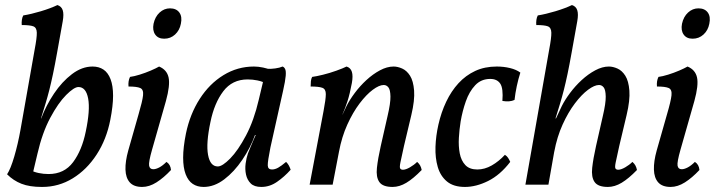

<svg xmlns="http://www.w3.org/2000/svg" viewBox="-20 -730 2826 759"><path d="M207 -710Q223 -705 228 -689.5Q233 -674 228 -646Q215 -574 206 -523.5Q197 -473 189.5 -437.5Q182 -402 175 -374.5Q168 -347 160 -320.5Q152 -294 142 -262L89 -79L145 9Q97 9 65 -3.5Q33 -16 8 -41Q22 -62 36.5 -111.5Q51 -161 61 -217L117 -534Q126 -581 125.5 -601Q125 -621 111.5 -626Q98 -631 66 -631Q65 -641 66.5 -651.5Q68 -662 72 -669Q103 -674 141.5 -685.5Q180 -697 207 -710ZM82 -4 99 -58Q114 -50 133 -46Q152 -42 172 -42Q234 -42 269 -89Q304 -136 319 -210Q337 -295 328.5 -340.5Q320 -386 290 -386Q273 -386 241.5 -354.5Q210 -323 178.5 -264Q147 -205 128 -122L109 -42L62 -49L117 -262H143Q162 -313 193.5 -360Q225 -407 264.5 -437Q304 -467 346 -467Q371 -467 389 -455Q407 -443 417 -417Q427 -391 427 -351.5Q427 -312 416 -256Q401 -179 362 -119Q323 -59 267.5 -25Q212 9 147 9Q131 9 111.5 5Q92 1 82 -4Z M542 9Q509 9 493 -9Q477 -27 476 -59.5Q475 -92 487 -135L528 -279Q543 -330 545.5 -353Q548 -376 534.5 -382Q521 -388 488 -388Q487 -399 488.5 -408.5Q490 -418 494 -426Q510 -428 532.5 -435Q555 -442 576 -451Q597 -460 609 -467Q640 -454 646.5 -423.5Q653 -393 636 -331L581 -138Q567 -89 569.5 -75Q572 -61 586 -61Q596 -61 609.5 -68Q623 -75 638 -90Q646 -85 650.5 -77Q655 -69 656 -58Q627 -27 598.5 -9Q570 9 542 9ZM629 -577Q605 -577 593.5 -593.5Q582 -610 587 -636Q593 -664 611 -680.5Q629 -697 652 -697Q677 -697 689 -680.5Q701 -664 695 -636Q690 -610 672 -593.5Q654 -577 629 -577Z M1097 -467Q1103 -465 1107 -457.5Q1111 -450 1109.5 -430.5Q1108 -411 1099 -371L1049 -147Q1038 -92 1038.5 -76Q1039 -60 1055 -60Q1067 -60 1079.5 -67Q1092 -74 1111 -90Q1118 -83 1122 -75.5Q1126 -68 1129 -59Q1104 -31 1075 -11Q1046 9 1013 9Q985 9 971 -5Q957 -19 952.5 -40Q948 -61 951 -83.5Q954 -106 960 -123Q964 -133 970.5 -149Q977 -165 984 -181Q991 -197 995 -205L1031 -346L1034 -458Q1050 -457 1068 -459.5Q1086 -462 1097 -467ZM1049 -454 1032 -400Q1017 -408 998 -412Q979 -416 959 -416Q898 -416 862.5 -369Q827 -322 812 -248Q794 -163 802.5 -117.5Q811 -72 841 -72Q859 -72 890 -103.5Q921 -135 952.5 -194.5Q984 -254 1003 -336L1022 -416L1069 -409L1014 -196H988Q970 -146 938 -98.5Q906 -51 866.5 -21Q827 9 785 9Q760 9 742 -3Q724 -15 714 -41Q704 -67 704 -107Q704 -147 715 -202Q731 -279 769.5 -339Q808 -399 863.5 -433Q919 -467 984 -467Q1001 -467 1020 -463Q1039 -459 1049 -454Z M1204 0 1259 -291Q1268 -338 1268 -358Q1268 -378 1254 -383Q1240 -388 1208 -388Q1208 -399 1209 -409Q1210 -419 1214 -426Q1230 -428 1256.5 -434.5Q1283 -441 1309.5 -450.5Q1336 -460 1350 -467Q1366 -462 1371 -446Q1376 -430 1371 -402Q1363 -359 1354 -331Q1345 -303 1334 -278L1320 -130L1295 0ZM1536 -467Q1552 -467 1570 -459Q1588 -451 1601 -430.5Q1614 -410 1617 -372Q1620 -334 1606 -275L1577 -153Q1567 -108 1563 -88.5Q1559 -69 1562 -64Q1565 -59 1573 -59Q1584 -59 1600.5 -68.5Q1617 -78 1629 -90Q1637 -83 1641 -75.5Q1645 -68 1647 -58Q1614 -24 1586.5 -7.5Q1559 9 1532 9Q1493 9 1479.5 -10.5Q1466 -30 1470 -66.5Q1474 -103 1485 -152L1512 -271Q1524 -322 1523.5 -348.5Q1523 -375 1515.5 -384.5Q1508 -394 1497 -394Q1479 -394 1453.5 -375Q1428 -356 1401.5 -321Q1375 -286 1353 -237.5Q1331 -189 1320 -130L1312 -230L1350 -311Q1362 -335 1382.5 -362.5Q1403 -390 1428.5 -413.5Q1454 -437 1482 -452Q1510 -467 1536 -467Z M1818 9Q1773 9 1747 -12.5Q1721 -34 1710.5 -70Q1700 -106 1701.5 -149.5Q1703 -193 1713 -237Q1724 -286 1744 -328Q1764 -370 1792.5 -401Q1821 -432 1858.5 -449.5Q1896 -467 1944 -467Q1971 -467 1996 -461Q2021 -455 2037 -443Q2029 -418 2023 -390Q2017 -362 2014 -335Q1995 -326 1966 -331Q1970 -381 1957.5 -399.5Q1945 -418 1918 -418Q1882 -418 1858.5 -393Q1835 -368 1821.5 -329.5Q1808 -291 1801 -250Q1796 -219 1794 -185.5Q1792 -152 1797.5 -123.5Q1803 -95 1819.5 -77.5Q1836 -60 1867 -60Q1896 -60 1924 -76Q1952 -92 1976 -118Q1984 -113 1988.5 -106Q1993 -99 1997 -90Q1957 -38 1909.5 -14.5Q1862 9 1818 9Z M2057 0 2151 -534Q2160 -581 2159.5 -601Q2159 -621 2145.5 -626Q2132 -631 2100 -631Q2099 -641 2100.5 -651.5Q2102 -662 2106 -669Q2137 -674 2175.5 -685.5Q2214 -697 2241 -710Q2257 -705 2262 -689.5Q2267 -674 2262 -646Q2249 -574 2240 -523.5Q2231 -473 2223.5 -437.5Q2216 -402 2209 -374.5Q2202 -347 2194 -320.5Q2186 -294 2176 -262L2194 -261L2148 0ZM2387 -467Q2403 -467 2421 -459Q2439 -451 2452 -430.5Q2465 -410 2468 -372Q2471 -334 2457 -275L2428 -153Q2418 -108 2414 -88.5Q2410 -69 2413 -64Q2416 -59 2424 -59Q2435 -59 2451.5 -68.5Q2468 -78 2480 -90Q2488 -83 2492 -75.5Q2496 -68 2498 -58Q2465 -24 2437.5 -7.5Q2410 9 2383 9Q2344 9 2330.5 -10.5Q2317 -30 2321 -66.5Q2325 -103 2336 -152L2363 -271Q2375 -322 2374.5 -348.5Q2374 -375 2366.5 -384.5Q2359 -394 2348 -394Q2330 -394 2304.5 -375Q2279 -356 2252.5 -321Q2226 -286 2204 -237.5Q2182 -189 2171 -130L2163 -230L2201 -311Q2213 -335 2233.5 -362.5Q2254 -390 2279.5 -413.5Q2305 -437 2333 -452Q2361 -467 2387 -467Z M2631 9Q2598 9 2582 -9Q2566 -27 2565 -59.5Q2564 -92 2576 -135L2617 -279Q2632 -330 2634.5 -353Q2637 -376 2623.5 -382Q2610 -388 2577 -388Q2576 -399 2577.5 -408.5Q2579 -418 2583 -426Q2599 -428 2621.5 -435Q2644 -442 2665 -451Q2686 -460 2698 -467Q2729 -454 2735.5 -423.5Q2742 -393 2725 -331L2670 -138Q2656 -89 2658.5 -75Q2661 -61 2675 -61Q2685 -61 2698.5 -68Q2712 -75 2727 -90Q2735 -85 2739.5 -77Q2744 -69 2745 -58Q2716 -27 2687.5 -9Q2659 9 2631 9ZM2718 -577Q2694 -577 2682.5 -593.5Q2671 -610 2676 -636Q2682 -664 2700 -680.5Q2718 -697 2741 -697Q2766 -697 2778 -680.5Q2790 -664 2784 -636Q2779 -610 2761 -593.5Q2743 -577 2718 -577Z"/></svg>

Font: Vollkorn
Style: Italic
Weight: 400
Italic angle: -11°
Designer: Friedrich Althausen
Foundry: Friedrich Althausen
Version: Version 5.001